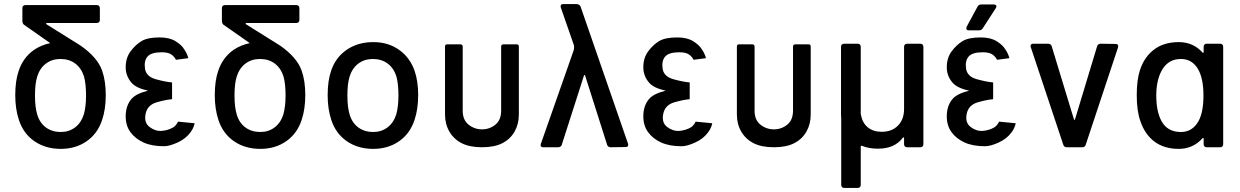

<svg xmlns="http://www.w3.org/2000/svg" viewBox="-20 -724 6095 944"><path d="M392 -161Q403 -199 403 -255Q403 -311 393 -348Q380 -389 350 -411.5Q320 -434 277 -434Q236 -434 206 -411.5Q176 -389 163 -348Q152 -313 152 -255Q152 -197 163 -161Q175 -120 205.5 -97.5Q236 -75 279 -75Q319 -75 349 -97.5Q379 -120 392 -161ZM376 -500Q459 -442 482 -377Q500 -326 500 -257Q500 -187 482 -134Q460 -67 406 -29.5Q352 8 279 8Q204 8 149.5 -29.5Q95 -67 73 -134Q55 -188 55 -256Q55 -327 72 -376Q94 -442 149 -480Q184 -503 227 -512L97 -603Q90 -610 90 -622V-684Q90 -691 94 -695Q98 -699 105 -699H456Q463 -699 467 -695Q471 -691 471 -684V-626Q471 -619 467 -615Q463 -611 456 -611H211Q208 -611 207 -609Q206 -607 208 -605Q366 -506 376 -500Z M708 -278Q649 -291 626 -318Q598 -351 598 -393Q598 -439 621.5 -471Q645 -503 675 -521.5Q705 -540 765 -540Q813 -540 843 -521.5Q873 -503 886 -481Q900 -461 906 -438L845 -430Q838 -445 822.5 -456Q807 -467 775 -467Q723 -467 705 -445.5Q687 -424 693 -385.5Q699 -347 747.5 -334Q796 -321 824 -319Q825 -318 826 -318V-237Q825 -237 824 -236Q796 -234 750.5 -221Q705 -208 696 -164.5Q687 -121 715.5 -99.5Q744 -78 775.5 -80.5Q807 -83 834 -99Q849 -111 855 -126L937 -118Q932 -94 917 -74Q894 -42 853.5 -23.5Q813 -5 786 -5Q726 -5 685.5 -23.5Q645 -42 621.5 -74Q598 -106 598 -152Q598 -204 626 -237Q649 -264 708 -278Z M1373 -161Q1384 -199 1384 -255Q1384 -311 1374 -348Q1361 -389 1331 -411.5Q1301 -434 1258 -434Q1217 -434 1187 -411.5Q1157 -389 1144 -348Q1133 -313 1133 -255Q1133 -197 1144 -161Q1156 -120 1186.5 -97.5Q1217 -75 1260 -75Q1300 -75 1330 -97.5Q1360 -120 1373 -161ZM1357 -500Q1440 -442 1463 -377Q1481 -326 1481 -257Q1481 -187 1463 -134Q1441 -67 1387 -29.5Q1333 8 1260 8Q1185 8 1130.5 -29.5Q1076 -67 1054 -134Q1036 -188 1036 -256Q1036 -327 1053 -376Q1075 -442 1130 -480Q1165 -503 1208 -512L1078 -603Q1071 -610 1071 -622V-684Q1071 -691 1075 -695Q1079 -699 1086 -699H1437Q1444 -699 1448 -695Q1452 -691 1452 -684V-626Q1452 -619 1448 -615Q1444 -611 1437 -611H1192Q1189 -611 1188 -609Q1187 -607 1189 -605Q1347 -506 1357 -500Z M1609 -134Q1591 -188 1591 -256Q1591 -327 1608 -376Q1630 -442 1685 -479.5Q1740 -517 1816 -517Q1888 -517 1941.5 -479.5Q1995 -442 2018 -377Q2036 -326 2036 -257Q2036 -187 2018 -134Q1996 -67 1942 -29.5Q1888 8 1815 8Q1740 8 1685.5 -29.5Q1631 -67 1609 -134ZM1928 -161Q1939 -199 1939 -255Q1939 -311 1929 -348Q1916 -389 1886 -411.5Q1856 -434 1813 -434Q1772 -434 1742 -411.5Q1712 -389 1699 -348Q1688 -313 1688 -255Q1688 -197 1699 -161Q1711 -120 1741.5 -97.5Q1772 -75 1815 -75Q1855 -75 1885 -97.5Q1915 -120 1928 -161Z M2168 -161V-495Q2168 -500 2170.5 -503Q2173 -506 2178 -506H2244Q2249 -506 2252 -503Q2255 -500 2255 -495V-180Q2255 -134 2284 -111Q2313 -88 2350 -88Q2387 -88 2415.5 -111Q2444 -134 2444 -180V-495Q2444 -500 2447 -503Q2450 -506 2455 -506H2521Q2526 -506 2528.5 -503Q2531 -500 2531 -495V-161Q2531 -114 2510 -77Q2489 -40 2450 -20Q2411 0 2350 0Q2289 0 2250 -20Q2211 -40 2189.5 -77Q2168 -114 2168 -161Z M3068 -17Q3070 -10 3067 -5.5Q3064 -1 3056 -1L2982 0Q2976 0 2971 -3.5Q2966 -7 2965 -12L2857 -352Q2856 -355 2854 -355.5Q2852 -356 2851 -352L2742 -12Q2741 -7 2736 -3.5Q2731 0 2725 0H2651Q2638 0 2638 -10Q2638 -14 2639 -16L2799 -472Q2804 -485 2802 -501L2737 -688Q2735 -695 2738 -699.5Q2741 -704 2749 -704H2814Q2827 -704 2834 -693Z M3253 -278Q3194 -291 3171 -318Q3143 -351 3143 -393Q3143 -439 3166.5 -471Q3190 -503 3220 -521.5Q3250 -540 3310 -540Q3358 -540 3388 -521.5Q3418 -503 3431 -481Q3445 -461 3451 -438L3390 -430Q3383 -445 3367.5 -456Q3352 -467 3320 -467Q3268 -467 3250 -445.5Q3232 -424 3238 -385.5Q3244 -347 3292.5 -334Q3341 -321 3369 -319Q3370 -318 3371 -318V-237Q3370 -237 3369 -236Q3341 -234 3295.5 -221Q3250 -208 3241 -164.5Q3232 -121 3260.5 -99.5Q3289 -78 3320.5 -80.5Q3352 -83 3379 -99Q3394 -111 3400 -126L3482 -118Q3477 -94 3462 -74Q3439 -42 3398.5 -23.5Q3358 -5 3331 -5Q3271 -5 3230.5 -23.5Q3190 -42 3166.5 -74Q3143 -106 3143 -152Q3143 -204 3171 -237Q3194 -264 3253 -278Z M3603 -161V-495Q3603 -500 3605.5 -503Q3608 -506 3613 -506H3679Q3684 -506 3687 -503Q3690 -500 3690 -495V-180Q3690 -134 3719 -111Q3748 -88 3785 -88Q3822 -88 3850.5 -111Q3879 -134 3879 -180V-495Q3879 -500 3882 -503Q3885 -506 3890 -506H3956Q3961 -506 3963.5 -503Q3966 -500 3966 -495V-161Q3966 -114 3945 -77Q3924 -40 3885 -20Q3846 0 3785 0Q3724 0 3685 -20Q3646 -40 3624.5 -77Q3603 -114 3603 -161Z M4440 -509H4505Q4512 -509 4516 -505Q4520 -501 4520 -494V-15Q4520 -8 4516 -4Q4512 0 4505 0H4440Q4433 0 4429 -4Q4425 -8 4425 -15V-45Q4425 -48 4423 -48.5Q4421 -49 4419 -47Q4379 7 4297 7Q4252 7 4218 -7Q4212 -9 4212 -3V185Q4212 192 4208 196Q4204 200 4197 200H4131Q4124 200 4120 196Q4116 192 4116 185V-135V-141Q4115 -146 4115 -158V-494Q4115 -501 4119 -505Q4123 -509 4130 -509H4197Q4204 -509 4208 -505Q4212 -501 4212 -494V-165Q4212 -161 4213 -159Q4220 -120 4246.5 -98Q4273 -76 4315 -76Q4365 -76 4395 -106.5Q4425 -137 4425 -188V-494Q4425 -501 4429 -505Q4433 -509 4440 -509Z M4745 -278Q4686 -291 4663 -318Q4635 -351 4635 -393Q4635 -439 4658.5 -471Q4682 -503 4712 -521.5Q4742 -540 4802 -540Q4850 -540 4880 -521.5Q4910 -503 4923 -481Q4937 -461 4943 -438L4882 -430Q4875 -445 4859.5 -456Q4844 -467 4812 -467Q4760 -467 4742 -445.5Q4724 -424 4730 -385.5Q4736 -347 4784.5 -334Q4833 -321 4861 -319Q4862 -318 4863 -318V-237Q4862 -237 4861 -236Q4833 -234 4787.5 -221Q4742 -208 4733 -164.5Q4724 -121 4752.5 -99.5Q4781 -78 4812.5 -80.5Q4844 -83 4871 -99Q4886 -111 4892 -126L4974 -118Q4969 -94 4954 -74Q4931 -42 4890.5 -23.5Q4850 -5 4823 -5Q4763 -5 4722.5 -23.5Q4682 -42 4658.5 -74Q4635 -106 4635 -152Q4635 -204 4663 -237Q4686 -264 4745 -278ZM4731 -585 4733 -593 4786 -691Q4792 -702 4804 -702H4866Q4872 -702 4875.5 -699.5Q4879 -697 4879 -693Q4879 -688 4876 -684L4812 -585Q4806 -575 4794 -575H4743Q4731 -575 4731 -585Z M5208 -12 5048 -492Q5047 -494 5047 -498Q5047 -509 5060 -509H5134Q5140 -509 5145 -505.5Q5150 -502 5151 -496L5260 -138Q5261 -134 5263 -134.5Q5265 -135 5266 -139L5374 -496Q5375 -502 5380 -505.5Q5385 -509 5391 -509L5465 -508Q5473 -508 5476 -503.5Q5479 -499 5477 -491L5318 -12Q5314 0 5301 0H5225Q5212 0 5208 -12Z M5913 -509H5979Q5986 -509 5990 -505Q5994 -501 5994 -494V-15Q5994 -8 5990 -4Q5986 0 5979 0H5913Q5906 0 5902 -4Q5898 -8 5898 -15V-41Q5898 -44 5896 -45Q5894 -46 5892 -44Q5870 -19 5840.5 -5.5Q5811 8 5776 8Q5704 8 5656.5 -27.5Q5609 -63 5587 -128Q5569 -178 5569 -256Q5569 -329 5584 -377Q5605 -443 5653.5 -480Q5702 -517 5776 -517Q5811 -517 5840.5 -504Q5870 -491 5892 -466Q5894 -464 5896 -464.5Q5898 -465 5898 -468V-494Q5898 -501 5902 -505Q5906 -509 5913 -509ZM5897 -255Q5897 -337 5871 -383Q5842 -434 5786 -434Q5728 -434 5697 -386Q5665 -336 5665 -254Q5665 -177 5690 -130Q5719 -75 5786 -75Q5843 -75 5873 -129Q5897 -173 5897 -255Z"/></svg>

Font: Barlow_Medium_SS
Style: Regular
Weight: 500
Designer: Jeremy Tribby
Foundry: Jeremy Tribby
Version: Version 1.101 August 23, 2024